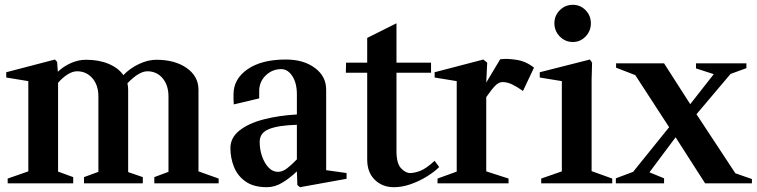

<svg xmlns="http://www.w3.org/2000/svg" viewBox="-20 -764 3153 800"><path d="M12 0V-20L98 -50V-426L6 -441V-463L209 -516L218 -506L221 -465Q244 -487 275 -501Q306 -515 339 -515Q392 -515 432.5 -498Q473 -481 494 -451Q522 -480 559.5 -497.5Q597 -515 631 -515Q709 -515 758 -480.5Q807 -446 807 -390V-50L891 -20V0H623V-26L682 -48V-362Q682 -409 657.5 -438Q633 -467 594 -467Q559 -467 511 -417Q514 -402 514 -390V-47L575 -26V0H330V-26L390 -48V-362Q390 -409 365 -438Q340 -467 301 -467Q282 -467 261 -453.5Q240 -440 222 -419V-49L285 -26V0Z M1092 16Q1037 16 1003.5 -7.5Q970 -31 955 -68.5Q940 -106 940 -147Q940 -190 977.5 -220Q1015 -250 1078.5 -266.5Q1142 -283 1217 -287V-371Q1217 -418 1198 -447Q1179 -476 1152 -476Q1115 -476 1088 -450.5Q1061 -425 1060 -387Q1060 -376 1060 -367.5Q1060 -359 1060 -354L954 -329Q953 -338 953 -349Q953 -360 953 -371Q953 -435 1011.5 -475.5Q1070 -516 1171 -516Q1245 -516 1292 -481Q1339 -446 1339 -391V-55L1424 -43V-19L1230 16L1219 7L1217 -50Q1188 -22 1156.5 -3Q1125 16 1092 16ZM1138 -48Q1157 -48 1176 -62.5Q1195 -77 1217 -100V-244Q1141 -242 1101.5 -226.5Q1062 -211 1062 -173Q1062 -141 1072 -112.5Q1082 -84 1099 -66Q1116 -48 1138 -48Z M1621 16Q1573 16 1541.5 -15Q1510 -46 1510 -99V-461H1421L1422 -503H1510V-606L1632 -667V-503H1776V-461H1632V-134Q1632 -83 1651 -63Q1670 -43 1688 -43Q1708 -43 1732 -52.5Q1756 -62 1791 -94L1810 -68Q1791 -49 1760 -29.5Q1729 -10 1692.5 3Q1656 16 1621 16Z M1803 0V-20L1883 -49V-426L1791 -441V-463L1994 -516L2010 -503L2006 -420L2064 -517Q2094 -521 2133.5 -514.5Q2173 -508 2205 -482L2159 -385Q2135 -402 2114.5 -412Q2094 -422 2074 -422Q2058 -422 2043 -406.5Q2028 -391 2008 -362Q2007 -360 2006 -359V-50L2099 -20V0Z M2235 0V-20L2321 -50V-426L2229 -441V-463L2438 -516L2447 -503L2445 -431V-51L2531 -20V0ZM2367 -589Q2335 -589 2312.5 -612Q2290 -635 2290 -667Q2290 -699 2312.5 -721.5Q2335 -744 2367 -744Q2398 -744 2420 -721.5Q2442 -699 2442 -667Q2442 -635 2420 -612Q2398 -589 2367 -589Z M2546 0V-21L2618 -48L2768 -234L2627 -451L2547 -482V-500H2747L2856 -330L2954 -455L2880 -479V-500H3090V-480L3024 -456L2882 -288L3044 -42L3113 -18V0H2918L2795 -192L2686 -46L2747 -21V0Z"/></svg>

Font: Wittgenstein Semibold
Style: Regular
Weight: 600
Designer: Jörg Drees
Foundry: Jörg Drees
Version: Version 1.303; ttfautohint (v1.8.4.7-5d5b)